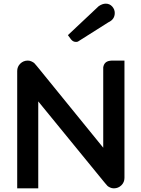

<svg xmlns="http://www.w3.org/2000/svg" viewBox="-20 -1030 772 1049"><path d="M406 -803Q402 -801 395 -801Q379 -801 368 -815L351 -838L519 -996Q539 -1010 558 -1010Q579 -1010 593 -994.5Q607 -979 607 -959Q607 -924 572 -908ZM192 -656 544 -223V-656Q544 -661 544 -662Q549 -694 581 -698Q586 -699 591 -699H660V-58Q660 -34 643 -17.5Q626 -1 602 -1Q591 -1 581.5 -5.5Q572 -10 567.5 -14Q563 -18 554 -29.5Q545 -41 542 -44L189 -476V-1H74V-642Q74 -666 91 -682.5Q108 -699 132 -699Q143 -699 153 -694Q163 -689 167 -685.5Q171 -682 180.5 -670Q190 -658 192 -656Z"/></svg>

Font: FifthLeg
Style: Bold
Weight: 700
Designer: Jakub Steiner
Version: Version 1.0